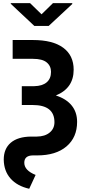

<svg xmlns="http://www.w3.org/2000/svg" viewBox="-20 -961 554 1200"><path d="M298.8 -511.7Q298.8 -548.8 271.7 -571Q244.6 -593.3 186.5 -593.3H59.1V-710.9H185.1Q310.1 -710.9 375.2 -662.6Q440.4 -614.3 440.4 -525.4Q440.4 -409.7 329.1 -364.3Q393.6 -343.8 427.7 -302Q461.9 -260.3 461.9 -199.2Q461.9 -102.5 395.8 -46.1Q329.6 10.3 212.4 10.3H185.1Q131.8 11.2 131.8 56.2Q131.8 104 202.6 132.3L162.6 218.8Q87.4 201.7 45.9 154.8Q4.4 107.9 3.4 36.6Q3.4 -31.7 47.4 -69.1Q91.3 -106.4 173.8 -107.4H210Q260.7 -107.9 290.5 -132.6Q320.3 -157.2 320.3 -197.3Q320.3 -304.7 184.1 -304.7H116.2V-422.4H193.8Q244.1 -423.3 271.5 -446.3Q298.8 -469.2 298.8 -511.7ZM239.7 -871.6 311 -941.4H431.6V-936L284.2 -798.8H194.8L47.4 -937V-941.4H168Z"/></svg>

Font: RobotoInd
Style: Bold
Weight: 700
Designer: Google
Version: Version 2.001150; 2014